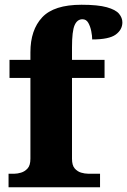

<svg xmlns="http://www.w3.org/2000/svg" viewBox="-20 -788 535 808"><path d="M16 0V-57H42Q53 -57 68.5 -61.5Q84 -66 96 -79Q108 -92 108 -120V-460H20V-536H108V-568Q108 -662 157.5 -715Q207 -768 323 -768Q392 -768 429.5 -757.5Q467 -747 481 -730Q495 -713 495 -694Q495 -663 467 -642.5Q439 -622 368 -622Q368 -637 364 -657Q360 -677 351.5 -692Q343 -707 327 -707Q305 -707 294 -682Q283 -657 283 -589V-536H420V-460H283V-120Q283 -92 294.5 -79Q306 -66 321.5 -61.5Q337 -57 350 -57H401V0Z"/></svg>

Font: Noto Serif Tamil ExtraBold
Style: Regular
Weight: 800
Designer: Indian Type Foundry, Tom Grace, and the Monotype Design Team
Foundry: Monotype Imaging Inc.
Version: Version 2.004; ttfautohint (v1.8.4.7-5d5b)